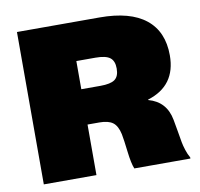

<svg xmlns="http://www.w3.org/2000/svg" viewBox="-75 -739 855 819"><g transform="rotate(-10 352.5 -330.0)"><path d="M50 0V-660H408Q540 -660 607.5 -606Q675 -552 675 -449Q675 -317 551 -279V-277Q628 -256 643 -175Q646 -160 652 -124.5Q658 -89 660.5 -75Q663 -61 669.5 -40.5Q676 -20 685 -5V0H442Q432 -24 426 -75.5Q420 -127 415 -153Q407 -190 387.5 -204.5Q368 -219 330 -219H278V0ZM278 -372H361Q405 -372 423.5 -385.5Q442 -399 442 -433Q442 -466 423.5 -480Q405 -494 361 -494H278Z"/></g></svg>

Font: Elaine Sans Black
Style: Regular
Weight: 900
Designer: Wei Huang
Foundry: Wei Huang
Version: Version 2.001;December 24, 2019;FontCreator 12.0.0.2547 64-b